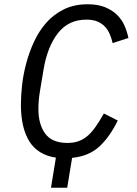

<svg xmlns="http://www.w3.org/2000/svg" viewBox="-20 -730 640 900"><path d="M242 9Q157 -4 117.5 -67.5Q78 -131 78 -240Q78 -280 83.5 -330.5Q89 -381 103 -433.5Q117 -486 140 -535.5Q163 -585 197.5 -624Q232 -663 280 -686.5Q328 -710 391 -710Q439 -710 473 -696Q507 -682 529.5 -659.5Q552 -637 564 -609Q576 -581 582 -552L508 -528Q503 -550 494.5 -570Q486 -590 472 -605Q458 -620 437 -629Q416 -638 385 -638Q301 -638 251.5 -574.5Q202 -511 184 -403L168 -307Q164 -284 162 -262Q160 -240 160 -219Q160 -147 192 -103.5Q224 -60 296 -60Q326 -60 349 -68.5Q372 -77 391.5 -94Q411 -111 429 -137Q447 -163 467 -198L532 -165Q495 -89 446 -43.5Q397 2 318 10L295 150H219Z"/></svg>

Font: IBM Plex Mono
Style: Italic
Weight: 400
Italic angle: -9°
Monospace: yes
Designer: Mike Abbink, Paul van der Laan, Pieter van Rosmalen
Foundry: Bold Monday
Version: Version 2.3